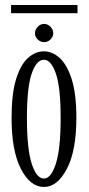

<svg xmlns="http://www.w3.org/2000/svg" viewBox="-20 -732 352 763"><path d="M154.5 11Q100 11 63 -61Q26 -133 26 -263.5Q26 -359 43.8 -417Q61.5 -475 91 -501.5Q120.5 -528 154.5 -528Q188 -528 217.2 -501.5Q246.5 -475 265 -417Q283.5 -359 283.5 -263.5Q283.5 -133 245.8 -61Q208 11 154.5 11ZM154.5 -22.5Q183 -22.5 202 -81.5Q221 -140.5 221 -263.5Q221 -385 202 -439.8Q183 -494.5 154.5 -494.5Q125 -494.5 106 -439.8Q87 -385 87 -263.5Q87 -140.5 106 -81.5Q125 -22.5 154.5 -22.5ZM155.5 -564.5Q141 -564.5 130 -575Q119 -585.5 119 -600Q119 -614.5 130 -625.8Q141 -637 155.5 -637Q169.5 -637 180.5 -625.8Q191.5 -614.5 191.5 -600Q191.5 -585.5 180.5 -575Q169.5 -564.5 155.5 -564.5ZM24 -679.5V-712H288V-679.5Z"/></svg>

Font: Imbue 10pt Light
Style: Regular
Weight: 300
Designer: Tyler Finck
Foundry: Etcetera Type Company
Version: Version 1.102; ttfautohint (v1.8.3)